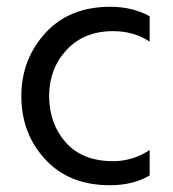

<svg xmlns="http://www.w3.org/2000/svg" viewBox="-20 -536 511 567"><path d="M422 -18Q374 11 304 11Q184 11 113.5 -65.5Q43 -142 43 -252Q43 -360 113.5 -438Q184 -516 306 -516Q371 -516 422 -488V-413Q376 -444 314 -444Q228 -444 176.5 -388.5Q125 -333 125 -251Q126 -169 175 -114.5Q224 -60 314 -60Q372 -60 422 -93Z"/></svg>

Font: Hind Madurai
Style: Regular
Weight: 400
Designer: Jyotish Sonowal
Foundry: Indian Type Foundry
Version: Version 1.001;PS 1.0;hotconv 1.0.86;makeotf.lib2.5.63406; tt